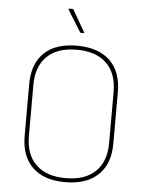

<svg xmlns="http://www.w3.org/2000/svg" viewBox="-58 -891 720 949"><g transform="rotate(5 302.0 -417.0)"><path d="M301 11Q195 11 138.5 -44Q82 -99 82 -199V-455Q82 -557 138.5 -611.5Q195 -666 301 -666Q407 -666 464.5 -611.5Q522 -557 522 -455V-199Q522 -99 464.5 -44Q407 11 301 11ZM302 -9Q398 -9 449.5 -59Q501 -109 501 -201V-454Q501 -546 449.5 -596Q398 -646 302 -646Q206 -646 154.5 -596Q103 -546 103 -454V-201Q103 -109 154.5 -59Q206 -9 302 -9ZM314 -731Q312 -731 310 -734L244 -840Q243 -843 244 -844Q245 -845 246 -845H263Q267 -845 268 -842L330 -735Q332 -734 331 -732.5Q330 -731 327 -731Z"/></g></svg>

Font: Sofia Sans Semi Condensed Thin
Style: Regular
Weight: 250
Version: Version 4.100